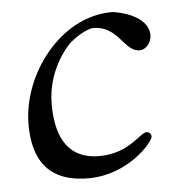

<svg xmlns="http://www.w3.org/2000/svg" viewBox="-40 -475 499 526"><g transform="rotate(-5 209.0 -212.0)"><path d="M32 -149C32 -15 110 12 183 12C294 12 365 -73 365 -87C365 -93 360 -100 352 -100C334 -100 300 -46 218 -46C140 -46 100 -97 100 -199C100 -290 154 -351 166 -362C193 -386 222 -397 231 -397C301 -397 310 -325 353 -325C371 -325 386 -344 386 -364C386 -421 296 -436 286 -436C144 -436 32 -286 32 -149Z"/></g></svg>

Font: OFL Sorts Mill Goudy
Style: Italic
Weight: 500
Italic angle: -6°
Version: Version 003.000